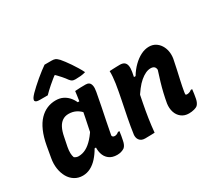

<svg xmlns="http://www.w3.org/2000/svg" viewBox="-152 -1081 1504 1365"><g transform="rotate(-30 600.0 -399.0)"><path d="M274 -550Q307 -550 331.5 -538.5Q356 -527 374.5 -507Q393 -487 405 -460H434L418 -363Q397 -391 369 -406Q341 -421 306 -421Q277 -421 255.5 -406.5Q234 -392 220 -364.5Q206 -337 198 -295L183 -221Q178 -194 178.5 -173Q179 -152 185 -136Q191 -131 200 -127.5Q209 -124 219 -124Q251 -124 280.5 -139.5Q310 -155 340 -188Q370 -221 401 -274L371 -116H345Q324 -79 298 -50Q272 -21 241.5 -5Q211 11 177 11Q140 11 111 -7Q82 -25 64.5 -56Q47 -87 41 -126.5Q35 -166 43 -211L59 -302Q71 -368 92 -415.5Q113 -463 141.5 -492.5Q170 -522 203.5 -536Q237 -550 274 -550ZM429 -538Q451 -540 472.5 -540.5Q494 -541 517 -541Q533 -541 543.5 -533.5Q554 -526 558 -507.5Q562 -489 556 -457Q546 -402 535 -347Q524 -292 513 -239Q502 -186 493 -136Q494 -128 499.5 -124Q505 -120 514 -120Q522 -120 530.5 -123.5Q539 -127 547 -134H559Q557 -117 554 -99Q551 -81 547 -63Q544 -46 537.5 -32.5Q531 -19 522 -12Q510 -4 495 0.5Q480 5 462 5Q422 5 396.5 -14.5Q371 -34 361.5 -68Q352 -102 359 -145Q367 -194 376.5 -241Q386 -288 396 -335.5Q406 -383 414 -434Q417 -452 419.5 -469Q422 -486 424.5 -503.5Q427 -521 429 -538ZM334 -809Q349 -809 362.5 -809Q376 -809 393 -809Q409 -809 420.5 -804.5Q432 -800 449 -782Q459 -770 473 -752Q487 -734 502 -711.5Q517 -689 531.5 -665.5Q546 -642 557 -619Q537 -613 516.5 -611Q496 -609 474 -609Q456 -609 447 -614Q438 -619 428 -632Q418 -647 398 -670Q378 -693 344 -726L393 -708H328L383 -728Q332 -689 300 -661Q268 -633 245 -609H183Q168 -609 159 -611Q150 -613 145.5 -618Q141 -623 142 -628Q143 -636 148.5 -645Q154 -654 170 -671Q185 -686 206 -705.5Q227 -725 251 -745Q275 -765 297 -782Q319 -799 334 -809Z M712 -538Q727 -539 741.5 -539.5Q756 -540 769.5 -540.5Q783 -541 797 -541Q819 -541 832 -532Q845 -523 849 -503.5Q853 -484 848 -454Q837 -394 825.5 -336Q814 -278 803 -222Q792 -166 783.5 -110Q775 -54 770 1Q757 2 744.5 2Q732 2 719 2.5Q706 3 692 3Q674 3 662.5 -3Q651 -9 644.5 -18.5Q638 -28 636 -39Q634 -50 635 -60Q644 -124 656.5 -187.5Q669 -251 682 -314Q695 -377 705 -440Q709 -467 711 -492.5Q713 -518 712 -538ZM1040 -549Q1069 -549 1091.5 -535.5Q1114 -522 1128.5 -499Q1143 -476 1148 -447.5Q1153 -419 1148 -388Q1140 -347 1131 -306.5Q1122 -266 1113 -226Q1104 -186 1097 -144Q1096 -138 1095.5 -132.5Q1095 -127 1096 -123Q1099 -121 1102 -120.5Q1105 -120 1109 -120Q1115 -120 1120.5 -121.5Q1126 -123 1132.5 -126Q1139 -129 1144 -134H1156Q1154 -116 1151.5 -98Q1149 -80 1145 -60Q1142 -45 1136.5 -33.5Q1131 -22 1124 -15Q1115 -6 1094.5 -0.5Q1074 5 1051 5Q1015 5 990 -14.5Q965 -34 955 -65.5Q945 -97 950 -134Q957 -174 966 -212.5Q975 -251 987 -291.5Q999 -332 1013 -375Q1012 -393 1002 -401.5Q992 -410 973 -410Q953 -410 931.5 -400Q910 -390 887 -370.5Q864 -351 841.5 -321.5Q819 -292 796 -254L819 -415H854Q878 -455 908.5 -485Q939 -515 972.5 -532Q1006 -549 1040 -549Z"/></g></svg>

Font: Rec Mono Semicasual
Style: Bold Italic
Weight: 700
Italic angle: -10°
Version: Version 1.085; ttfautohint (v1.8.4.7-5d5b)